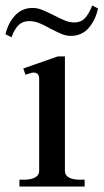

<svg xmlns="http://www.w3.org/2000/svg" viewBox="-36 -681 378 701"><path d="M-16 -556Q-6 -598 19.5 -625Q45 -652 83 -652Q100 -652 116.5 -645.5Q133 -639 161 -625Q186 -612 202.5 -605.5Q219 -599 235 -599Q259 -599 273.5 -614Q288 -629 301 -661L322 -650Q312 -606 287 -578Q262 -550 222 -550Q206 -550 190 -556.5Q174 -563 147 -577Q124 -590 106.5 -597Q89 -604 71 -604Q47 -604 32 -589.5Q17 -575 6 -545ZM35 -25H53Q77 -25 92 -33Q107 -41 107 -57V-394Q107 -416 86 -416Q80 -416 70.5 -412.5Q61 -409 57 -408L49 -431L175 -475H201V-57Q201 -41 215.5 -33Q230 -25 254 -25H273V0H35Z"/></svg>

Font: TavirajRegular
Style: Regular
Weight: 400
Designer: Katatrad Team
Foundry: CadsonDemak
Version: Version 1.000